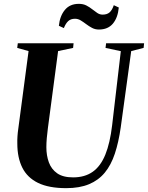

<svg xmlns="http://www.w3.org/2000/svg" viewBox="-20 -968 769 998"><path d="M662 -702.5 607.5 -305.5Q596.5 -228.5 577 -169.5Q557.5 -110.5 524.8 -70.8Q492 -31 442.8 -10.5Q393.5 10 324.5 10Q234 10 178 -17.2Q122 -44.5 96 -96.5Q70 -148.5 70 -222Q69.5 -240 70.8 -259.2Q72 -278.5 75 -298.5L128.5 -702.5L69.5 -719L72.5 -743H362.5L360 -719L282 -702.5L229 -302.5Q225.5 -275.5 223.2 -250.2Q221 -225 221 -203Q221 -159.5 234 -124Q247 -88.5 277.2 -67.2Q307.5 -46 360 -46Q420.5 -46 461.8 -75Q503 -104 527.5 -164.2Q552 -224.5 563 -318L608 -702L528.5 -719L531.5 -743H729L726.5 -719ZM494 -814.5Q474.5 -814.5 458.5 -823Q442.5 -831.5 428 -842.5Q413.5 -853.5 399.5 -862Q385.5 -870.5 370 -870.5Q347.5 -870.5 334.2 -858Q321 -845.5 312 -822L286 -834Q291 -884.5 317 -916.2Q343 -948 389.5 -948Q412.5 -948 429 -939.5Q445.5 -931 459.2 -920Q473 -909 485.8 -900.5Q498.5 -892 513.5 -892Q536.5 -892 549.8 -903.8Q563 -915.5 571.5 -941L597.5 -929Q592.5 -876 566.8 -845.2Q541 -814.5 494 -814.5Z"/></svg>

Font: Merriweather 120pt
Style: Bold Italic
Weight: 700
Italic angle: -7.8°
Version: Version 2.101